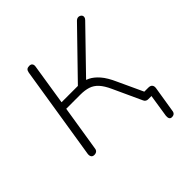

<svg xmlns="http://www.w3.org/2000/svg" viewBox="-171 -615 873 873"><g transform="rotate(-45 265.5 -178.0)"><path d="M442 134Q433 134 429.5 127.5Q426 121 427 110L447 -19L449 0H422Q417 0 411.5 -3Q406 -6 403 -13L340 -150Q325 -183 308.5 -201Q292 -219 270.5 -226Q249 -233 220 -233H129L94 -14Q93 -4 87 1Q81 6 71 6Q61 6 56.5 -0.5Q52 -7 53 -18L125 -470Q127 -481 132.5 -485.5Q138 -490 148 -490Q159 -490 163.5 -483.5Q168 -477 166 -466L135 -269H240L447 -482Q453 -488 459.5 -489Q466 -490 471.5 -487.5Q477 -485 480 -480.5Q483 -476 482 -469.5Q481 -463 475 -457L280 -256L253 -268Q277 -267 298.5 -256.5Q320 -246 340.5 -222.5Q361 -199 380 -156L443 -20L426 -37H461Q474 -37 480 -30Q486 -23 484 -10L464 114Q463 124 457.5 129Q452 134 442 134Z"/></g></svg>

Font: Nunito ExtraLight
Style: Italic
Weight: 200
Italic angle: -9°
Designer: Vernon Adams
Foundry: Vernon Adams
Version: Version 3.602